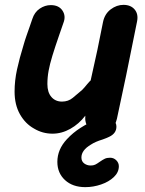

<svg xmlns="http://www.w3.org/2000/svg" viewBox="-20 -549 598 790"><path d="M196 1Q234 1 269.5 -19Q305 -39 331 -73Q328 -43 344.5 -22Q361 -1 386 0Q447 0 461 -60Q496 -219 544 -461Q550 -491 534 -510Q518 -529 488 -529Q460 -529 435.5 -510.5Q411 -492 404 -459Q383 -349 353 -218Q351 -217 339 -203Q327 -188 318 -179Q298 -162 279.5 -146.5Q261 -131 235 -131Q208 -131 191.5 -150Q175 -169 175 -203Q175 -231 180 -258Q185 -285 195.5 -319.5Q206 -354 223 -403L241 -455Q252 -483 237 -505.5Q222 -528 189 -528Q165 -528 143.5 -513.5Q122 -499 113 -471L102 -439Q96 -421 89 -402Q82 -382 77 -364Q60 -309 50 -263Q40 -217 40 -172Q40 -118 62 -79Q84 -40 120 -20Q155 1 196 1ZM331 221Q364 221 396 210Q428 199 448.5 179.5Q469 160 469 135Q469 121 458.5 110.5Q448 100 433 100Q420 100 411.5 104Q403 108 390 117Q379 125 371.5 128.5Q364 132 353 132Q338 132 326.5 123.5Q315 115 315 99Q315 69 354 46Q372 34 402 25Q419 19 429 14Q459 0 459 -28Q459 -45 446 -55Q433 -65 413 -65Q398 -65 370.5 -54Q343 -43 311.5 -23Q280 -3 255 24Q216 66 216 117Q216 163 247.5 192Q279 221 331 221Z"/></svg>

Font: Balsamiq Sans
Style: Bold Italic
Weight: 700
Italic angle: -12°
Designer: Michael Angeles
Foundry: Balsamiq SRL
Version: Version 1.020; ttfautohint (v1.8.4.7-5d5b);gftools[0.9.26]